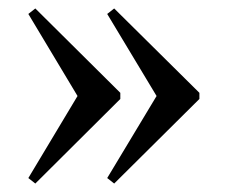

<svg xmlns="http://www.w3.org/2000/svg" viewBox="-20 -458 534 454"><path d="M188.5 -189 47 -425 63.5 -438 264.5 -238.5V-224L63.5 -24L47 -37L188.5 -273ZM375.5 -189 233.5 -425 250 -438 451.5 -238.5V-224L250 -24L233.5 -37L375.5 -273Z"/></svg>

Font: Newsreader 36pt
Style: Regular
Weight: 400
Designer: Hugues Gentile
Foundry: Production Type
Version: Version 1.003